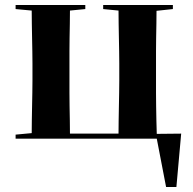

<svg xmlns="http://www.w3.org/2000/svg" viewBox="-20 -559 766 763"><path d="M600 -238Q600 -217 600 -190.5Q600 -164 600.5 -136Q601 -108 601.5 -80Q602 -52 603 -27L700 -28L681 184H640L603 -8H42V-24L106 -30Q106 -54 106.5 -82Q107 -110 107.5 -137.5Q108 -165 108.5 -191Q109 -217 109 -238V-308Q109 -329 108.5 -355Q108 -381 107.5 -408.5Q107 -436 106.5 -464Q106 -492 106 -517L42 -523V-539H319V-523L258 -517Q258 -492 257.5 -464Q257 -436 256.5 -408.5Q256 -381 256 -355Q256 -329 256 -308V-238Q256 -217 256 -190.5Q256 -164 256.5 -136Q257 -108 257.5 -80Q258 -52 258 -28H451Q451 -52 451.5 -80Q452 -108 452.5 -136Q453 -164 453.5 -190.5Q454 -217 454 -238V-308Q454 -329 453.5 -355Q453 -381 452.5 -408.5Q452 -436 451.5 -464Q451 -492 451 -517L390 -523V-539H667V-523L602 -516Q602 -492 601.5 -464Q601 -436 600.5 -408.5Q600 -381 600 -355Q600 -329 600 -308V-238Z"/></svg>

Font: XinYuGongZhangJiaSongA
Style: Regular
Weight: 900
Designer: XinYuGong
Foundry: Adobe Systems Incorporated
Version: Version 1.00